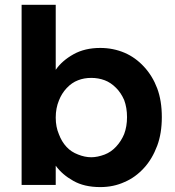

<svg xmlns="http://www.w3.org/2000/svg" viewBox="-20 -760 718 789"><path d="M209 -473.1Q234.9 -510.7 282.2 -537.1Q328.6 -563 392.1 -563Q445.3 -563 492.2 -543Q536.6 -523.9 571.8 -485.8Q606.9 -447.8 626 -397Q645 -346.2 645 -278.8Q645 -211.9 626 -161.1Q605.5 -106.4 571.8 -69.8Q536.1 -30.8 492.2 -12.2Q446.8 8.8 392.1 8.8Q325.7 8.8 280.8 -17.1Q235.4 -42.5 209 -79.1V0H68.8V-740.2H209ZM222.2 -208Q233.4 -177.7 253.9 -155.8Q272.5 -135.7 300.8 -125Q328.6 -113.8 355 -113.8Q380.4 -113.8 410.2 -125Q436 -134.8 457 -157.2Q478 -179.7 490.2 -209Q502 -240.2 502 -278.8Q502 -317.4 490.2 -349.1Q477.1 -378.9 457 -398.9Q435.1 -420.9 410.2 -430.2Q384.3 -439.9 355 -439.9Q325.2 -439.9 300.8 -430.2Q274.9 -420.4 253.9 -397.9Q233.4 -376 222.2 -347.2Q209 -315.4 209 -276.9Q209 -238.3 222.2 -208Z"/></svg>

Font: PoppinsZ SemiBold
Style: Regular
Weight: 600
Designer: Ninad Kale (Devanagari), Jonny Pinhorn (Latin)
Foundry: Indian Type Foundry
Version: Version 3.002;FEAKit 1.0